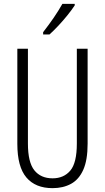

<svg xmlns="http://www.w3.org/2000/svg" viewBox="-20 -1033 544 997"><path d="M435 -287Q435 -202 412.5 -151.5Q390 -101 349 -78.5Q308 -56 253 -56Q164 -56 117 -111.5Q70 -167 70 -286V-780H125V-288Q125 -190 158.5 -148.5Q192 -107 253 -107Q311 -107 345 -147Q379 -187 379 -288V-780H435ZM368 -1005Q353 -982 330 -953.5Q307 -925 282 -898.5Q257 -872 237 -854H204V-866Q235 -906 259 -941Q283 -976 304 -1013H368Z"/></svg>

Font: Noto Sans Malayalam UI ExtraCondensed Light
Style: Regular
Weight: 300
Width: 2
Designer: Jelle Bosma - Monotype Design Team
Foundry: Monotype Imaging Inc.
Version: Version 2.104; ttfautohint (v1.8.4.7-5d5b)